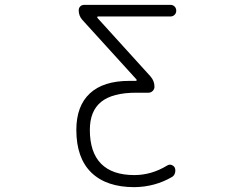

<svg xmlns="http://www.w3.org/2000/svg" viewBox="-20 -565 1040 792"><path d="M541 -231.4Q543 -231.4 543.5 -233.4Q543.9 -235.4 543 -237.3L319.3 -483.4Q304.7 -500 304.7 -522.5Q304.7 -532.2 311 -538.6Q317.4 -544.9 327.1 -544.9H683.6Q693.4 -544.9 700.2 -538.1Q707 -531.2 707 -521Q707 -510.7 700.2 -503.9Q693.4 -497.1 683.6 -497.1H384.8Q381.8 -497.1 381.3 -495.1Q380.9 -493.2 381.8 -491.2L600.6 -250Q617.2 -231.4 617.2 -207Q617.2 -197.3 609.9 -189.9Q602.5 -182.6 592.8 -182.6H542Q444.3 -182.6 397.5 -145Q350.6 -107.4 350.6 -29.3Q350.6 63.5 397 110.4Q443.4 157.2 534.2 157.2Q604.5 157.2 668.9 118.2Q677.7 112.3 687 115.2Q696.3 118.2 701.2 127Q705.1 137.7 701.7 148.9Q698.2 160.2 689.5 165Q619.1 206.1 534.2 207Q418.9 207 356.9 147Q294.9 86.9 294.9 -29.3Q294.9 -127.9 350.6 -179.7Q406.2 -231.4 513.7 -231.4Z"/></svg>

Font: Rounded Mgen+ 1m light
Style: Regular
Weight: 200
Designer: [Source Han Sans]
Ryoko NISHIZUKA  (kana & ideographs); Paul D. Hunt (Latin, Greek & Cyrillic); Wenlong ZHANG  (bopomofo
Version: Version 1.059.20150602